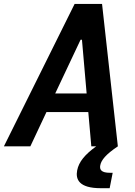

<svg xmlns="http://www.w3.org/2000/svg" viewBox="-53 -750 693 984"><path d="M551 0 470 -730H329.5L-33 0H102.5L185 -175.5H399.5L415 0H440C381.5 42.5 351 79.5 342.5 123C333.5 169 351.5 214.5 463.5 214.5H509L524.5 135.5H510C467 135.5 456 120 461 96.5C466 70.5 489.5 41 551 0ZM230 -271 360 -546.5H367L391 -271Z"/></svg>

Font: Monaspace Neon SemiBold
Style: Italic
Weight: 600
Italic angle: -11°
Designer: Riley Cran & the Lettermatic Team
Foundry: Lettermatic
Version: Version 1.200 (Monaspace Neon)